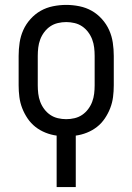

<svg xmlns="http://www.w3.org/2000/svg" viewBox="-20 -548 540 783"><path d="M211 215V5Q188 2 165.5 -7Q143 -16 124.5 -30.5Q106 -45 92.5 -65Q79 -85 70.5 -107Q62 -129 59 -152.5Q56 -176 56 -200V-320Q56 -347 60 -374Q64 -401 75 -425.5Q86 -450 104.5 -470.5Q123 -491 146 -504Q169 -517 196 -522.5Q223 -528 250 -528Q277 -528 304 -522.5Q331 -517 354 -504Q377 -491 395.5 -470.5Q414 -450 425 -425.5Q436 -401 440 -374Q444 -347 444 -320V-200Q444 -176 441 -152.5Q438 -129 429.5 -107Q421 -85 407.5 -65Q394 -45 375.5 -30.5Q357 -16 334.5 -7Q312 2 289 5V215ZM250 -62Q267 -62 284 -66Q301 -70 315 -79.5Q329 -89 339.5 -103Q350 -117 356 -133Q362 -149 364 -166Q366 -183 366 -200V-320Q366 -337 364 -354Q362 -371 356 -387Q350 -403 339.5 -417Q329 -431 315 -440.5Q301 -450 284 -454Q267 -458 250 -458Q233 -458 216 -454Q199 -450 185 -440.5Q171 -431 160.5 -417Q150 -403 144 -387Q138 -371 136 -354Q134 -337 134 -320V-200Q134 -183 136 -166Q138 -149 144 -133Q150 -117 160.5 -103Q171 -89 185 -79.5Q199 -70 216 -66Q233 -62 250 -62Z"/></svg>

Font: Iosevka www.saffi
Style: Regular
Weight: 400
Monospace: yes
Designer: Belleve Invis
Foundry: Belleve Invis
Version: Version 22.0.2; ttfautohint (v1.8.3)